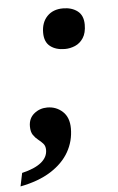

<svg xmlns="http://www.w3.org/2000/svg" viewBox="-62 -577 471 765"><g transform="rotate(-5 173.5 -195.0)"><path d="M0 98Q51 86 77 65Q103 44 103 15Q103 -1 94.5 -10.5Q86 -20 75 -28.5Q64 -37 55.5 -49.5Q47 -62 47 -84Q47 -116 69.5 -134.5Q92 -153 122 -153Q158 -153 183.5 -129.5Q209 -106 209 -62Q209 -11 184.5 32Q160 75 111 106Q62 137 -11 151ZM213 -379Q177 -379 154.5 -396.5Q132 -414 132 -451Q132 -492 155.5 -516.5Q179 -541 219 -541Q254 -541 277 -523.5Q300 -506 300 -469Q300 -436 287 -416Q274 -396 254 -387.5Q234 -379 213 -379Z"/></g></svg>

Font: Noto Serif
Style: Italic
Weight: 400
Italic angle: -12°
Designer: Monotype Design Team
Foundry: Monotype Imaging Inc.
Version: Version 2.013